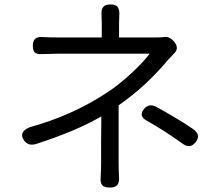

<svg xmlns="http://www.w3.org/2000/svg" viewBox="-20 -811 980 866"><path d="M475 35Q451 35 441.5 24.5Q432 14 434 -10Q436 -52 436 -73Q436 -100 436 -171Q437 -252 437 -286Q324 -220 144 -162Q106 -150 87 -180Q73 -201 86 -218Q97 -233 124 -240Q307 -292 456 -389Q518 -429 575 -483Q627 -531 655 -569H451H248Q222 -569 168 -567Q146 -566 137 -574.5Q128 -583 128 -605Q128 -647 170 -644Q197 -642 247 -642H439V-705Q439 -729 438 -742Q436 -767 445 -779Q454 -791 478 -791Q502 -791 511 -779Q520 -767 518 -742Q517 -729 517 -705V-642H679Q707 -642 720 -644Q741 -648 761 -628Q774 -615 777 -601Q780 -585 768 -573Q755 -560 737 -540Q639 -422 515 -336Q515 -205 515 -73Q515 -51 517 -9Q518 14 508 24.5Q498 35 475 35ZM802 -164Q763 -192 723 -218Q679 -246 643 -266Q602 -288 631 -321Q653 -346 685 -329Q780 -277 848 -231Q889 -204 863 -170.5Q837 -137 802 -164Z"/></svg>

Font: GenSenRounded TW R
Style: Regular
Weight: 400
Version: Version 1.501;PS 1;hotconv 16.6.51;makeotf.lib2.5.65220